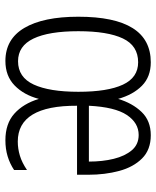

<svg xmlns="http://www.w3.org/2000/svg" viewBox="48 -630 592 729"><g transform="rotate(90 344.5 -266.0)"><path d="M494 -542Q549 -542 582 -509Q615 -476 629.5 -422Q644 -368 644 -305V-262H382Q381 -37 518 -37Q545 -37 571.5 -45Q598 -53 626 -72V-23Q602 -7 574 1.5Q546 10 513 10Q450 10 412 -24Q374 -58 356 -117Q341 -60 305 -25Q269 10 212 10Q129 10 86.5 -62Q44 -134 44 -267Q44 -542 217 -542Q272 -542 306 -508.5Q340 -475 356 -418Q372 -472 405.5 -507Q439 -542 494 -542ZM493 -496Q447 -496 417 -451Q387 -406 382 -307H594Q594 -359 583.5 -401.5Q573 -444 551 -470Q529 -496 493 -496ZM217 -494Q154 -494 126.5 -436Q99 -378 99 -267Q99 -155 127 -96.5Q155 -38 213 -38Q274 -38 301.5 -97.5Q329 -157 329 -267Q329 -378 302 -436Q275 -494 217 -494Z"/></g></svg>

Font: Noto Sans ExtraCondensed Light
Style: Regular
Weight: 300
Width: 2
Designer: Monotype Design Team
Foundry: Monotype Imaging Inc.
Version: Version 2.013; ttfautohint (v1.8.4.7-5d5b)